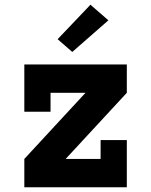

<svg xmlns="http://www.w3.org/2000/svg" viewBox="-20 -793 640 813"><path d="M83 0V-120L342 -400H194V-320H83V-520H517V-400L258 -120H406V-200H517V0ZM286 -573 224 -627 363 -773 439 -707Z"/></svg>

Font: Iosevka Etoile Heavy
Style: Regular
Weight: 900
Designer: Belleve Invis
Foundry: Belleve Invis
Version: Version 22.1.2; ttfautohint (v1.8.4)